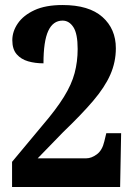

<svg xmlns="http://www.w3.org/2000/svg" viewBox="-20 -744 532 764"><path d="M28 0V-100L148 -244Q203 -308 234 -358Q265 -408 277 -453.5Q289 -499 289 -549Q289 -610 272 -636Q255 -662 229 -662Q191 -662 172 -621Q153 -580 153 -492Q120 -492 92 -500Q64 -508 46.5 -528Q29 -548 29 -584Q29 -619 51 -651Q73 -683 117 -703.5Q161 -724 229 -724Q334 -724 387.5 -676.5Q441 -629 441 -552Q441 -497 419 -447Q397 -397 350.5 -342.5Q304 -288 231 -218L130 -114H323Q344 -114 365.5 -130Q387 -146 395 -181L403 -214H462L458 0Z"/></svg>

Font: Noto Serif Thai Condensed ExtraBold
Style: Regular
Weight: 800
Width: 3
Designer: Monotype Design Team
Foundry: Monotype Imaging Inc.
Version: Version 2.002; ttfautohint (v1.8.4.7-5d5b)